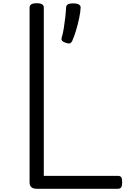

<svg xmlns="http://www.w3.org/2000/svg" viewBox="-20 -1168 807 1188"><path d="M207 0Q163 0 163 -40V-1121Q163 -1135 174 -1141.5Q185 -1148 207 -1148Q229 -1148 240 -1141.5Q251 -1135 251 -1121V-80H709Q724 -80 730 -71.5Q736 -63 736 -40Q736 -18 730 -9Q724 0 709 0ZM387 -903Q370 -909 364 -916Q358 -923 362 -936Q369 -958 374.5 -992Q380 -1026 384 -1061.5Q388 -1097 389 -1122Q389 -1133 398.5 -1140Q408 -1147 432 -1147Q457 -1147 468 -1140Q479 -1133 479 -1122Q478 -1095 470 -1056.5Q462 -1018 450.5 -979.5Q439 -941 426 -913Q422 -906 415.5 -901Q409 -896 387 -903Z"/></svg>

Font: Playwrite CL
Style: Regular
Weight: 400
Designer: Veronika Burian, José Scaglione
Foundry: TypeTogether
Version: Version 1.002